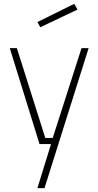

<svg xmlns="http://www.w3.org/2000/svg" viewBox="-20 -751 512 1001"><path d="M31 0ZM246 0H186L31 -500H68L216 -32H255L405 -500H442L212 230H175ZM175 -636 367 -731 384 -701 190 -609Z"/></svg>

Font: Cairo ExtraLight
Style: Regular
Weight: 250
Designer: Mohamed Gaber, the designers of Titillium
Foundry: Kief Type Foundry
Version: Version 2.009; ttfautohint (v1.5.33-1714) -l 8 -r 50 -G 200 